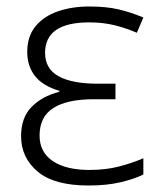

<svg xmlns="http://www.w3.org/2000/svg" viewBox="-20 -562 499 592"><path d="M336 -304V-256H269Q187 -256 144.5 -229Q102 -202 102 -144Q102 -93 142.5 -65.5Q183 -38 256 -38Q306 -38 346.5 -48.5Q387 -59 422 -74V-24Q394 -10 351.5 0Q309 10 253 10Q147 10 96 -33Q45 -76 45 -142Q45 -199 77 -232Q109 -265 163 -279V-282Q112 -297 88 -327.5Q64 -358 64 -402Q64 -450 89.5 -481Q115 -512 158.5 -527Q202 -542 255 -542Q308 -542 346 -533Q384 -524 422 -508L402 -461Q370 -475 334 -484Q298 -493 255 -493Q119 -493 119 -399Q119 -350 160.5 -327Q202 -304 280 -304Z"/></svg>

Font: BC Sans Light
Style: Regular
Weight: 300
Designer: Monotype Design Team
Foundry: Monotype Imaging Inc.
Version: Version 2.000;GOOG;noto-source:20170915:90ef993387c0